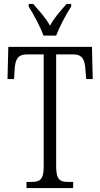

<svg xmlns="http://www.w3.org/2000/svg" viewBox="-20 -951 508 971"><path d="M200 -771H264C281 -816 315 -880 340 -918V-931H317C285 -895 256 -864 233 -821C209 -864 179 -895 148 -931H125V-918C149 -880 184 -816 200 -771ZM114 0H350V-31H326C283 -31 264 -41 264 -111V-676H349C398 -676 409 -648 412 -599L416 -551H449L445 -714H22L18 -551H51L54 -599C57 -648 68 -676 117 -676H201V-108C201 -41 181 -31 138 -31H114Z"/></svg>

Font: Noto Serif Georgian ExtraCondensed Light
Style: Regular
Weight: 300
Width: 2
Designer: Monotype Design Team, Akaki Razmadze
Foundry: Google LLC
Version: Version 2.003